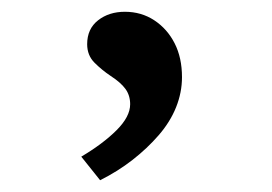

<svg xmlns="http://www.w3.org/2000/svg" viewBox="-20 -130 461 326"><path d="M150 176 118 136Q155 114 178 91Q201 68 201 47Q201 32 193 21Q185 10 168 -1Q153 -11 140.5 -23.5Q128 -36 128 -55Q128 -81 146.5 -95.5Q165 -110 192 -110Q220 -110 242 -95.5Q264 -81 276.5 -56.5Q289 -32 289 1Q289 27 279 52Q269 77 249.5 99.5Q230 122 205 141.5Q180 161 150 176Z"/></svg>

Font: Lexend Peta Light
Style: Regular
Weight: 300
Version: Version 1.007